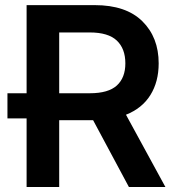

<svg xmlns="http://www.w3.org/2000/svg" viewBox="-20 -748 705 768"><path d="M86.4 0V-274.4H9.8V-375H86.4V-727.5H358.9Q483.9 -727.5 549.3 -663.1Q614.7 -598.6 614.7 -494.6Q614.7 -420.9 581.5 -367.7Q548.3 -314.5 483.9 -289.1L641.6 0H495.6L352.5 -267.1H216.8V0ZM216.8 -375H339.4Q413.1 -375 447.3 -406Q481.4 -437 481.4 -494.6Q481.4 -553.2 447.3 -585.7Q413.1 -618.2 338.9 -618.2H216.8Z"/></svg>

Font: Inter-SemiBold
Style: Regular
Weight: 600
Designer: Rasmus Andersson
Foundry: rsms
Version: Version 4.000;git-a52131595